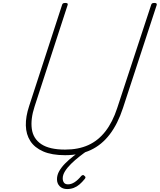

<svg xmlns="http://www.w3.org/2000/svg" viewBox="-20 -1035 1085 1304"><path d="M422 19Q332 19 273.5 -6.5Q215 -32 186 -77Q157 -122 155.5 -182.5Q154 -243 178 -315L401 -1000Q403 -1008 407.5 -1011.5Q412 -1015 424 -1015Q434 -1015 438 -1011.5Q442 -1008 439 -1000L215 -312Q187 -227 196 -160Q205 -93 260.5 -56Q316 -19 422 -19Q512 -19 579.5 -49.5Q647 -80 696 -143Q745 -206 776 -301L1006 -1000Q1008 -1008 1012.5 -1011.5Q1017 -1015 1029 -1015Q1049 -1015 1044 -1000L815 -301Q780 -194 725.5 -122.5Q671 -51 596 -16Q521 19 422 19ZM436 249Q405 249 386 230.5Q367 212 367 182Q367 154 382 127.5Q397 101 422 75.5Q447 50 479.5 25Q512 0 547 -24L578 -20V-15Q549 5 519 28.5Q489 52 463 77.5Q437 103 421.5 128Q406 153 406 176Q406 194 414.5 205.5Q423 217 442 217Q464 217 486.5 202.5Q509 188 532 160Q537 155 543 154Q549 153 554 160Q561 165 560.5 170Q560 175 555 181Q538 202 520 217.5Q502 233 481 241Q460 249 436 249Z"/></svg>

Font: Playwrite MX Thin
Style: Regular
Weight: 250
Designer: Veronika Burian, José Scaglione
Foundry: TypeTogether
Version: Version 1.002